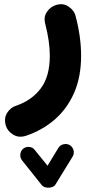

<svg xmlns="http://www.w3.org/2000/svg" viewBox="-20 -331 428 905"><path d="M309.6 353.5Q322.8 361.8 326.7 377.7Q330.6 393.6 322.3 407.2L241.2 539.1Q235.4 548.3 222.4 551.8Q209.5 555.2 196.5 552.5Q183.6 549.8 177.2 542L83.5 424.3Q74.2 412.1 75.9 395.8Q77.6 379.4 89.8 369.6Q102.1 359.9 118.4 361.6Q134.8 363.3 144 376L204.1 450.2L255.4 365.7Q263.7 352.5 280 348.9Q296.4 345.2 309.6 353.5ZM239.3 -305.7Q274.9 -318.8 302.5 -300.5Q330.1 -282.2 336.4 -254.9Q362.3 -157.2 362.3 -68.4Q362.3 31.7 329.1 107.2Q295.9 182.6 237.1 233.2Q178.2 283.7 102.1 309.1Q68.8 319.8 42.2 303.7Q15.6 287.6 7.3 260.7Q-2.4 226.1 13.7 200.9Q29.8 175.8 54.2 168Q129.4 142.6 172.1 85.9Q214.8 29.3 214.8 -68.4Q214.8 -134.8 193.4 -217.8Q184.6 -251 200.7 -274.4Q216.8 -297.9 239.3 -305.7Z"/></svg>

Font: Mikhak-FD ExtraBold
Style: Regular
Weight: 800
Designer: Amin Abedi
Version: Version 3.2